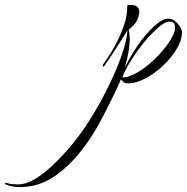

<svg xmlns="http://www.w3.org/2000/svg" viewBox="-402 -346 762 783"><path d="M-322 417Q-334 417 -349.5 414.5Q-365 412 -377 407Q-384 404 -381 401Q-378 398 -374 400Q-363 404 -351.5 405Q-340 406 -328 406Q-297 406 -262.5 386Q-228 366 -192.5 333Q-157 300 -123 261Q-79 211 -37.5 145.5Q4 80 38 11Q72 -58 93.5 -119Q115 -180 118 -222Q93 -183 72.5 -150.5Q52 -118 24 -78Q21 -74 19 -74Q18 -74 17.5 -77.5Q17 -81 18 -83Q44 -118 66.5 -159Q89 -200 103.5 -242.5Q118 -285 117 -325Q121 -326 124.5 -326Q128 -326 131 -326Q166 -326 166 -296Q166 -284 158 -266Q153 -254 143.5 -244Q134 -234 123 -224Q125 -216 126 -207Q127 -198 127 -187Q127 -165 122.5 -137Q118 -109 107 -70Q131 -120 163.5 -166Q196 -212 228.5 -241Q261 -270 284 -270Q299 -270 311.5 -260Q324 -250 332 -237.5Q340 -225 340 -215Q340 -182 318 -145.5Q296 -109 261.5 -77Q227 -45 189.5 -25.5Q152 -6 121 -6Q115 -6 108.5 -7.5Q102 -9 91 -22L86 -10Q49 71 5.5 152Q-38 233 -95 298Q-152 360 -205.5 388.5Q-259 417 -322 417ZM97 -30Q114 -30 131.5 -37.5Q149 -45 159 -51Q187 -67 217.5 -94.5Q248 -122 273 -154Q298 -186 309 -215Q312 -226 312 -233Q312 -258 290 -258Q278 -258 262 -248Q247 -238 232 -223.5Q217 -209 205 -196Q181 -170 158.5 -138.5Q136 -107 119.5 -78Q103 -49 97 -30Z"/></svg>

Font: The Nautigal
Style: Regular
Weight: 400
Designer: Robert E. Leuschke
Foundry: Robert E. Leuschke
Version: Version 1.100; ttfautohint (v1.8.3)